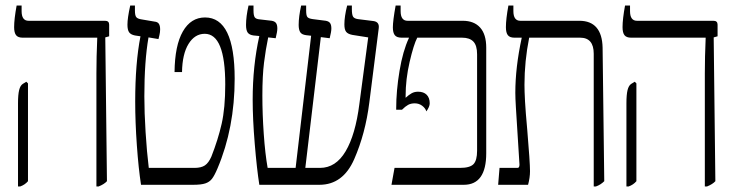

<svg xmlns="http://www.w3.org/2000/svg" viewBox="-20 -667 2653 693"><path d="M328 -402Q328 -461 331 -530V-531H62Q45 -531 38 -540Q31 -549 31 -569Q31 -598 40 -647H58V-627Q58 -592 83 -592H359Q374 -592 374 -578V-536L360 -532L366 -13Q356 -2 336 6H328ZM45 -294Q45 -325 49 -341.5Q53 -358 62 -364L75 -372L81 -366V-13Q70 0 53 6H45Z M827 -383Q827 -205 765 -59Q754 -33 745 -21.5Q736 -10 721 -5Q706 0 677 0H489Q480 -58 474 -142Q468 -226 468 -301Q468 -439 487 -536L467 -539Q452 -542 446 -550.5Q440 -559 440 -578Q440 -602 450 -647H467V-629Q467 -611 472 -605Q477 -599 491 -597L538 -589Q549 -588 553.5 -581Q558 -574 558 -561Q558 -551 555.5 -540.5Q553 -530 552 -526L516 -532Q501 -446 501 -319Q501 -261 505.5 -189.5Q510 -118 517 -61H682Q706 -61 719.5 -70Q733 -79 743 -102Q767 -163 780 -220Q793 -277 793 -362Q793 -545 719 -545Q683 -545 660.5 -508.5Q638 -472 637 -407H610Q611 -503 640 -553.5Q669 -604 720 -604Q827 -604 827 -383Z M1347 -565 1313 -297Q1299 -185 1258.5 -92.5Q1218 0 1133 0H916Q907 -57 899.5 -147.5Q892 -238 892 -307Q892 -430 916 -537L895 -539Q880 -541 874 -549.5Q868 -558 868 -577Q868 -607 877 -647H895V-629Q895 -611 899.5 -604.5Q904 -598 918 -597L961 -592Q972 -590 976.5 -583.5Q981 -577 981 -564Q981 -553 975 -529L948 -532Q939 -489 933 -441Q927 -393 927 -322Q927 -255 932 -183.5Q937 -112 946 -61H1047L1103 -538L1085 -540Q1069 -542 1063.5 -551Q1058 -560 1058 -577Q1058 -607 1067 -647H1085V-629Q1085 -611 1089.5 -605.5Q1094 -600 1109 -598L1156 -592Q1167 -590 1171.5 -583.5Q1176 -577 1176 -564Q1176 -553 1170 -529L1138 -533L1082 -61H1135Q1192 -61 1227.5 -121Q1263 -181 1277 -291L1309 -532L1252 -541Q1236 -544 1229.5 -552Q1223 -560 1223 -579Q1223 -607 1233 -647H1250V-634Q1250 -615 1254 -607.5Q1258 -600 1272 -598L1328 -591Q1350 -588 1347 -565Z M1735 -495V-114Q1735 0 1654 0H1393L1404 -61H1640Q1676 -61 1689 -74.5Q1702 -88 1702 -123V-471Q1702 -503 1688.5 -517Q1675 -531 1648 -531H1486Q1473 -506 1458.5 -443.5Q1444 -381 1444 -320V-314Q1456 -325 1466 -330.5Q1476 -336 1489 -336Q1509 -336 1520 -325Q1531 -314 1531 -294Q1531 -282 1519 -265Q1515 -277 1503.5 -285.5Q1492 -294 1477 -294Q1463 -294 1453 -288.5Q1443 -283 1431 -271H1410V-275Q1410 -339 1422 -411Q1434 -483 1456 -530V-531H1430Q1412 -531 1405 -540Q1398 -549 1398 -568Q1398 -592 1408 -647H1426V-627Q1426 -592 1451 -592H1650Q1691 -592 1713 -567.5Q1735 -543 1735 -495Z M2161 -13Q2148 0 2131 6H2123V-473Q2123 -531 2074 -531H1890Q1873 -446 1873 -361Q1873 -339 1875 -301Q1877 -265 1883 -199Q1893 -81 1893 -49Q1893 -26 1886 0H1778L1783 -61H1848Q1855 -61 1855 -73L1842 -280Q1840 -314 1840 -332Q1840 -424 1863 -530V-531H1837Q1820 -531 1813 -540Q1806 -549 1806 -569Q1806 -598 1815 -647H1833V-627Q1833 -592 1858 -592H2071Q2112 -592 2133 -567.5Q2154 -543 2155 -495Z M2524 -402Q2524 -461 2527 -530V-531H2258Q2241 -531 2234 -540Q2227 -549 2227 -569Q2227 -598 2236 -647H2254V-627Q2254 -592 2279 -592H2555Q2570 -592 2570 -578V-536L2556 -532L2562 -13Q2552 -2 2532 6H2524ZM2241 -294Q2241 -325 2245 -341.5Q2249 -358 2258 -364L2271 -372L2277 -366V-13Q2266 0 2249 6H2241Z"/></svg>

Font: Noto Serif Hebrew CondLight
Style: Regular
Weight: 300
Width: 3
Designer: Monotype Design Team
Foundry: Monotype Imaging Inc.
Version: Version 1.000